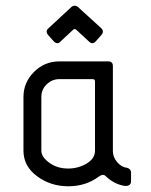

<svg xmlns="http://www.w3.org/2000/svg" viewBox="-20 -651 529 671"><path d="M149.4 -552.2 230 -627Q240.2 -635.3 252 -627L334 -552.2Q345.2 -541 334 -528.3L314.5 -506.3Q303.2 -494.1 291.5 -505.4L246.6 -546.9Q240.2 -552.2 235.4 -546.9L190.9 -505.4Q180.7 -494.1 168 -506.3L148.4 -528.3Q137.2 -542 149.4 -552.2ZM374.5 -419.9V-122.6Q374.5 -102.1 389.6 -84.2Q404.8 -66.4 424.3 -64.5Q438 -60.5 438 -47.9V-17.6Q438 -1 418 -1Q379.4 -6.3 348.6 -36.1Q340.3 -44.4 325.7 -34.2Q280.3 0 218.8 0Q156.7 0 109.4 -35.2Q62 -70.3 62 -124.5V-312Q62 -362.8 98.9 -399.7Q135.7 -436.5 188 -436.5H357.9Q374.5 -436.5 374.5 -419.9ZM312 -124.5V-366.2Q312 -374.5 303.7 -374.5H188Q162.1 -374.5 143.3 -356.4Q124.5 -338.4 124.5 -312V-124.5Q124.5 -102.5 152.1 -82.3Q179.7 -62 218.8 -62Q252.9 -62 282.5 -79.3Q312 -96.7 312 -124.5Z"/></svg>

Font: GOSTRUS
Style: type_B
Weight: 400
Designer: Юрий и Татьяна Кривогуз
Version: Version 02.00